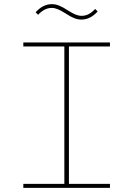

<svg xmlns="http://www.w3.org/2000/svg" viewBox="-20 -902 640 922"><path d="M92 0V-19H289V-679H92V-698H508V-679H311V-19H508V0ZM371 -808Q354 -808 337 -814.5Q320 -821 294 -838Q272 -852 257 -858Q242 -864 228 -864Q194 -864 163 -831L151 -843Q186 -882 229 -882Q246 -882 263 -875.5Q280 -869 306 -852Q328 -838 343 -832Q358 -826 372 -826Q390 -826 405.5 -834Q421 -842 437 -859L449 -847Q414 -808 371 -808Z"/></svg>

Font: IBM Plex Mono Thin
Style: Regular
Weight: 100
Monospace: yes
Designer: Mike Abbink, Paul van der Laan, Pieter van Rosmalen
Foundry: Bold Monday
Version: Version 2.3